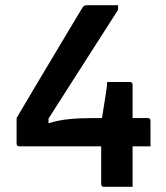

<svg xmlns="http://www.w3.org/2000/svg" viewBox="-20 -720 640 740"><path d="M393 -404H480Q491 -404 491 -393V-265H549Q560 -265 560 -254V-156H491V0H381Q370 0 370 -11V-156H55Q44 -156 44 -167V-265Q44 -265 59 -290.5Q74 -316 98.5 -357.5Q123 -399 152.5 -448Q182 -497 210.5 -545Q239 -593 262.5 -632Q286 -671 298 -691Q302 -697 306.5 -698.5Q311 -700 317 -700H435V-682Q372 -584 306 -480.5Q240 -377 167 -263V-245Q206 -257 247.5 -261Q289 -265 345 -265H373Q377 -290 381.5 -318Q386 -346 389.5 -369.5Q393 -393 393 -404Z"/></svg>

Font: Recursive Mn Lnr St SmB
Style: Regular
Weight: 600
Monospace: yes
Version: Version 1.079;hotconv 1.0.112;makeotfexe 2.5.65598; ttfautoh